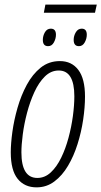

<svg xmlns="http://www.w3.org/2000/svg" viewBox="-20 -806 441 836"><path d="M139.2 9.8Q86.9 9.8 56.9 -27.3Q26.9 -64.5 26.9 -142.6Q26.9 -180.7 33.9 -231.9Q41 -283.2 56.4 -336.9Q71.8 -390.6 96.7 -436.8Q121.6 -482.9 157.2 -511.5Q192.9 -540 240.7 -540Q292 -540 321 -501.7Q350.1 -463.4 350.1 -385.7Q350.1 -338.4 342 -284.4Q334 -230.5 317.6 -178.5Q301.3 -126.5 276.1 -84Q251 -41.5 216.8 -15.9Q182.6 9.8 139.2 9.8ZM142.6 -31.2Q175.3 -31.2 201.2 -55.4Q227.1 -79.6 246.3 -119.1Q265.6 -158.7 278.3 -206.1Q291 -253.4 297.4 -300.8Q303.7 -348.1 303.7 -386.7Q303.7 -499 235.8 -499Q201.7 -499 175.3 -472.9Q148.9 -446.8 129.6 -404.8Q110.4 -362.8 97.7 -314.5Q85 -266.1 79.1 -220.5Q73.2 -174.8 73.2 -142.6Q73.2 -31.2 142.6 -31.2ZM170.9 -750.5 177.7 -786.1H401.4L393.6 -750.5ZM189.5 -605Q166.5 -605 166.5 -632.3Q166.5 -649.9 175.5 -665.5Q184.6 -681.2 201.2 -681.2Q223.6 -681.2 223.6 -654.8Q223.6 -637.7 214.6 -621.3Q205.6 -605 189.5 -605ZM323.7 -605Q300.8 -605 300.8 -632.3Q300.8 -649.9 310.1 -665.5Q319.3 -681.2 335.9 -681.2Q357.9 -681.2 357.9 -654.8Q357.9 -637.7 348.9 -621.3Q339.8 -605 323.7 -605Z"/></svg>

Font: Open Sans Condensed Light
Style: Italic
Weight: 300
Width: 3
Italic angle: -12°
Designer: Monotype Design Team
Foundry: Monotype Imaging Inc.
Version: Version 3.000; ttfautohint (v1.8.4)